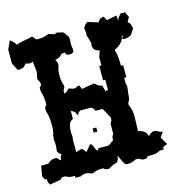

<svg xmlns="http://www.w3.org/2000/svg" viewBox="-101 -780 822 858"><g transform="rotate(-15 310.0 -351.5)"><path d="M279 -596C279 -604 280 -612 280 -619C280 -627 279 -635 274 -640C268 -647 263 -661 251 -661H249C242 -664 235 -665 230 -665C214 -665 230 -661 227 -659L193 -669C173 -660 158 -659 136 -659L120 -677C95 -669 69 -670 46 -659C38 -671 30 -678 20 -687L2 -648V-584L20 -549C42 -550 48 -551 61 -568C70 -565 75 -564 79 -564C82 -564 86 -565 94 -568C95 -551 99 -537 99 -522C99 -513 97 -505 94 -494V-485C102 -471 103 -473 103 -457L94 -448V-430C102 -408 103 -390 103 -366L94 -356V-338C101 -319 103 -299 103 -279V-255L99 -229C88 -225 104 -221 94 -210C96 -200 97 -192 97 -184C97 -175 96 -165 94 -154C102 -139 101 -142 111 -136C103 -122 103 -125 103 -109C86 -118 93 -125 78 -125C67 -125 55 -121 43 -109H10L2 -63L10 -45H19C19 -29 19 -31 27 -17L78 -26L86 -35H103C115 -26 127 -26 144 -26V-17H168C178 -22 186 -24 193 -24C200 -24 208 -22 218 -17H227C244 -26 256 -26 275 -26C283 -17 286 -18 300 -17C315 -27 324 -31 341 -35C349 -49 350 -47 350 -63C359 -56 367 -16 383 -16C399 -16 415 -20 425 -27C442 -27 439 -27 453 -18H473L481 -27H499C514 -27 527 -29 539 -37H557L558 -48L579 -57L558 -92L575 -116H571C558 -116 550 -128 537 -128C530 -128 521 -124 508 -112C507 -130 493 -138 477 -145H468C468 -163 470 -187 470 -210C470 -233 467 -254 458 -268V-278C465 -287 469 -301 469 -315C469 -325 473 -340 473 -351C473 -356 472 -360 470 -363V-392H480V-448H470C470 -475 469 -498 461 -524C483 -533 505 -551 508 -576C525 -576 497 -569 511 -560C530 -560 536 -561 549 -570L566 -596L559 -620L549 -629L561 -650L549 -674H529C518 -663 515 -659 511 -646L508 -670L462 -661L452 -680C433 -676 433 -677 424 -661L376 -676C361 -666 364 -668 358 -657H357C355 -657 355 -655 355 -652C355 -645 358 -631 358 -626C358 -625 358 -624 357 -624C357 -624 356 -624 356 -623C356 -617 368 -589 368 -577C368 -574 368 -573 366 -572C369 -547 374 -547 396 -538L386 -510V-472H376V-406H386V-358H376V-349L366 -384C349 -388 347 -391 334 -403L275 -393L267 -411H260C252 -405 247 -404 242 -404C236 -404 229 -406 218 -411C208 -400 204 -397 193 -393C193 -409 193 -407 201 -421V-430C195 -446 193 -460 193 -476C193 -492 195 -506 201 -522C201 -538 201 -535 193 -549C210 -553 216 -555 227 -568C230 -569 234 -570 241 -570C249 -570 238 -561 255 -557C257 -557 258 -556 260 -556C278 -556 282 -563 282 -572C282 -580 279 -589 279 -596ZM275 -191V-210H292V-191ZM14 -635 22 -643ZM222 -116C210 -125 215 -134 200 -134L177 -127V-183L179 -200L177 -218C179 -244 179 -265 201 -274V-311C218 -304 219 -302 227 -283C235 -298 233 -296 243 -302H292C305 -293 303 -294 308 -283H341L366 -237C366 -221 366 -224 358 -210V-164C350 -150 350 -152 350 -136L325 -118H275V-109C259 -109 260 -144 248 -144C247 -144 245 -144 244 -143Z"/></g></svg>

Font: GNUTypewriter
Style: Standard
Weight: 400
Version: Version 001.000